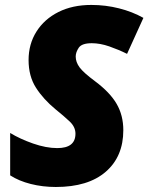

<svg xmlns="http://www.w3.org/2000/svg" viewBox="-20 -744 598 774"><path d="M205.1 9.8Q151.9 9.8 103.8 -2.4Q55.7 -14.6 21 -37.1V-208Q60.1 -184.1 113 -165.5Q166 -147 210.9 -147Q284.2 -147 284.2 -205.1Q284.2 -232.4 260.7 -254.4Q237.3 -276.4 204.1 -303.2Q154.8 -343.8 125 -390.4Q95.2 -437 95.2 -502Q95.2 -566.4 127 -616.7Q158.7 -667 215.6 -695.6Q272.5 -724.1 348.1 -724.1Q405.8 -724.1 459.7 -710.4Q513.7 -696.8 558.1 -671.9L492.2 -526.9Q458 -543.9 420.7 -556.9Q383.3 -569.8 350.1 -569.8Q309.6 -569.8 297.4 -551.5Q285.2 -533.2 285.2 -516.1Q285.2 -493.7 300.8 -472.4Q316.4 -451.2 363.8 -416Q423.3 -371.6 450.2 -325.2Q477.1 -278.8 477.1 -219.2Q477.1 -112.8 406.2 -51.5Q335.4 9.8 205.1 9.8Z"/></svg>

Font: Open Sans ExtraBold
Style: Italic
Weight: 800
Italic angle: -12°
Designer: Monotype Design Team
Foundry: Monotype Imaging Inc.
Version: Version 3.000; ttfautohint (v1.8.4)